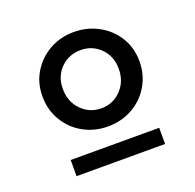

<svg xmlns="http://www.w3.org/2000/svg" viewBox="-89 -809 645 636"><g transform="rotate(-20 233.5 -491.0)"><path d="M62 -552Q62 -599 85 -636.5Q108 -674 146.5 -695.5Q185 -717 232 -717Q279 -717 318.5 -695.5Q358 -674 381 -636.5Q404 -599 404 -552Q404 -504 381 -465.5Q358 -427 319 -405.5Q280 -384 233 -384Q186 -384 147 -405.5Q108 -427 85 -465.5Q62 -504 62 -552ZM331 -552Q331 -596 302.5 -624.5Q274 -653 233 -653Q191 -653 162.5 -624.5Q134 -596 134 -552Q134 -507 162.5 -477.5Q191 -448 233 -448Q274 -448 302.5 -477.5Q331 -507 331 -552ZM390 -322V-265H78V-322Z"/></g></svg>

Font: Museo Sans Medium
Style: Regular
Weight: 500
Designer: Jos Buivenga
Foundry: Jos Buivenga & Rosetta Type Foundry (extension, remastering)
Version: Version 3.600;PS 1.000;hotconv 1.0.88;makeotf.lib2.5.647800;